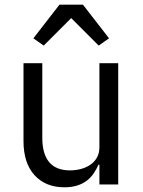

<svg xmlns="http://www.w3.org/2000/svg" viewBox="-20 -785 608 817"><path d="M403 -84H399Q391 -66 379.5 -48.5Q368 -31 351 -17.5Q334 -4 310 4Q286 12 254 12Q174 12 127 -39.5Q80 -91 80 -185V-516H160V-199Q160 -60 278 -60Q302 -60 324.5 -66Q347 -72 364.5 -84Q382 -96 392.5 -114.5Q403 -133 403 -159V-516H483V0H403ZM333 -765 444 -622 400 -591 283 -708 166 -591 122 -622 233 -765Z"/></svg>

Font: IBM Plex Sans Thai
Style: Regular
Weight: 400
Designer: Mike Abbink, Paul van der Laan, Pieter van Rosmalen, Ben Mitchell, Mark Frömberg
Foundry: Bold Monday
Version: Version 1.2